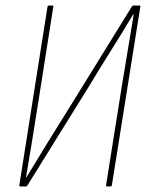

<svg xmlns="http://www.w3.org/2000/svg" viewBox="-20 -675 532 695"><path d="M54 0Q49 0 50 -5L152 -651Q153 -655 158 -655H169Q174 -655 173 -651L117 -295Q107 -230 96 -164Q85 -98 74 -32H75Q115 -98 155.5 -164Q196 -230 237 -295L457 -651Q459 -654 460.5 -654.5Q462 -655 465 -655H483Q489 -655 488 -651L385 -5Q384 0 379 0H368Q363 0 364 -5L421 -363Q432 -428 442.5 -493Q453 -558 464 -623H462Q424 -559 383 -494Q342 -429 303 -364L80 -5Q78 -2 76.5 -1Q75 0 72 0Z"/></svg>

Font: Sofia Sans Condensed Thin
Style: Italic
Weight: 250
Italic angle: -9°
Version: Version 4.100